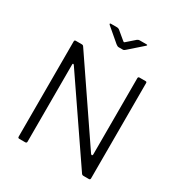

<svg xmlns="http://www.w3.org/2000/svg" viewBox="-215 -1106 1186 1259"><g transform="rotate(30 378.0 -477.0)"><path d="M642 -742Q648 -742 650 -739.5Q652 -737 652 -731V-11Q652 0 641 0H606H601Q591 0 586 -7L183 -597Q178 -604 174.5 -603Q171 -602 171 -596V-11Q171 0 159 0H116Q109 0 106.5 -2.5Q104 -5 104 -12V-730Q104 -737 106.5 -739.5Q109 -742 115 -742H157Q164 -742 167.5 -740.5Q171 -739 175 -733L571 -151Q576 -145 580 -145Q582 -145 584 -147.5Q586 -150 586 -154V-731Q586 -742 596 -742ZM475 -954H527Q534 -954 534 -951Q534 -948 528 -943L428 -855Q426 -854 421.5 -850Q417 -846 410 -846H379Q369 -846 357 -856L255 -943Q251 -947 251 -950Q251 -954 258 -954H305Q310 -954 313.5 -952.5Q317 -951 322 -948L381 -899Q389 -892 392 -892Q395 -892 402 -899L458 -948Q467 -954 475 -954Z"/></g></svg>

Font: Libre Franklin Light
Style: Regular
Weight: 300
Designer: Pablo Impallari, Rodrigo Fuenzalida
Foundry: Impallari Type
Version: Version 1.002; ttfautohint (v1.5)